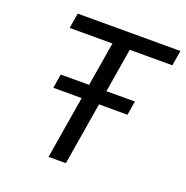

<svg xmlns="http://www.w3.org/2000/svg" viewBox="-130 -847 934 966"><g transform="rotate(20 337.0 -364.0)"><path d="M110.4 -646 124 -727.5H673.8L660.2 -646H432.1L325.2 0H232.4L339.4 -646ZM136.2 -335 148.4 -410.2H545.4L533.2 -335Z"/></g></svg>

Font: Inter Variable
Style: Italic
Weight: 400
Italic angle: -9.39999°
Designer: Rasmus Andersson
Foundry: rsms
Version: Version 4.001;git-9221beed3